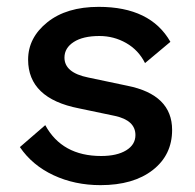

<svg xmlns="http://www.w3.org/2000/svg" viewBox="-20 -530 569 560"><path d="M273 10Q198 10 136 -19Q74 -48 38 -101L112 -165Q161 -75 275 -75Q321 -75 348 -91.5Q375 -108 375 -136Q375 -179 315 -192L210 -214Q62 -243 62 -356Q62 -420 118 -465Q174 -510 268 -510Q419 -510 477 -408L403 -346Q384 -384 348 -404.5Q312 -425 270 -425Q222 -425 195 -407.5Q168 -390 168 -362Q168 -318 237 -304L351 -280Q482 -254 482 -151Q482 -78 425.5 -34Q369 10 273 10Z"/></svg>

Font: Elaine Sans Medium
Style: Regular
Weight: 500
Designer: Wei Huang
Foundry: Wei Huang
Version: Version 2.001;December 24, 2019;FontCreator 12.0.0.2547 64-b